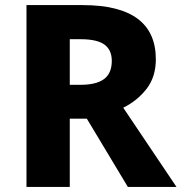

<svg xmlns="http://www.w3.org/2000/svg" viewBox="-20 -734 713 754"><path d="M304 -714Q592 -714 592 -501Q592 -432 555.5 -385Q519 -338 464 -311L673 0H482L321 -268H254V0H84V-714ZM297 -580H254V-401H297Q358 -401 388.5 -423.5Q419 -446 419 -495Q419 -538 390 -559Q361 -580 297 -580Z"/></svg>

Font: Noto Sans Tamil ExtraBold
Style: Regular
Weight: 800
Designer: Jelle Bosma - Monotype Design Team
Foundry: Monotype Imaging Inc.
Version: Version 2.004; ttfautohint (v1.8.4.7-5d5b)